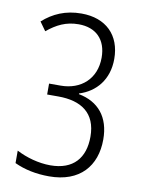

<svg xmlns="http://www.w3.org/2000/svg" viewBox="-83 -781 626 849"><g transform="rotate(10 229.5 -357.0)"><path d="M391 -551C391 -658 324 -724 214 -724C142 -724 87 -699 41 -658L69 -619C112 -654 153 -675 210 -675C287 -675 335 -629 335 -547C335 -452 269 -394 178 -394H126V-345H176C279 -345 347 -301 347 -194C347 -99 297 -39 194 -39C141 -39 85 -55 41 -78V-22C86 -1 138 10 197 10C335 10 405 -73 405 -192C405 -293 353 -354 264 -371V-374C338 -397 391 -458 391 -551Z"/></g></svg>

Font: Noto Sans Armenian Condensed Light
Style: Regular
Weight: 300
Width: 3
Designer: Monotype Design Team
Foundry: Monotype Imaging Inc.
Version: Version 2.008